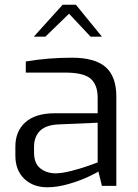

<svg xmlns="http://www.w3.org/2000/svg" viewBox="-20 -786 585 812"><path d="M45 -128V-166Q45 -231 87.5 -269Q130 -307 212 -307H393V-373Q393 -427 363.5 -453Q334 -479 255 -479H89V-526Q183 -542 284 -542Q381 -542 426.5 -502.5Q472 -463 472 -377V0H411L396 -61Q389 -55 352.5 -38Q316 -21 269 -7.5Q222 6 180 6Q120 6 82.5 -30Q45 -66 45 -128ZM393 -99V-267L230 -260Q175 -258 149.5 -233Q124 -208 124 -165V-141Q124 -95 150.5 -74Q177 -53 215 -53Q242 -53 281 -63Q320 -73 351.5 -84Q383 -95 393 -99ZM245 -766H301L411 -631H363L272 -728L172 -631H123Z"/></svg>

Font: Exo
Style: Regular
Weight: 400
Designer: Natanael Gama
Foundry: Natanael Gama
Version: Version 1.500; ttfautohint (v1.6)